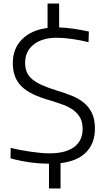

<svg xmlns="http://www.w3.org/2000/svg" viewBox="-20 -909 588 1078"><path d="M255 10Q202 10 145.5 2Q89 -6 39 -20L40 -79Q67 -72 96 -66.5Q125 -61 153.5 -57Q182 -53 208.5 -50.5Q235 -48 257 -48Q348 -48 396 -83.5Q444 -119 444 -185Q444 -222 430.5 -247Q417 -272 393 -290Q369 -308 336.5 -320Q304 -332 266 -344Q208 -360 167 -379.5Q126 -399 100.5 -424.5Q75 -450 63.5 -482Q52 -514 52 -556Q52 -637 104.5 -689Q157 -741 247 -752V-889H312V-755Q348 -754 390 -748Q432 -742 479 -732L477 -672Q430 -684 383 -690.5Q336 -697 298 -697Q217 -697 169 -659Q121 -621 121 -557Q121 -528 130 -505.5Q139 -483 160 -465Q181 -447 214 -432Q247 -417 295 -402Q342 -388 382 -372Q422 -356 451 -332Q480 -308 496.5 -273.5Q513 -239 513 -188Q513 -104 463.5 -54Q414 -4 320 7V149H255Z"/></svg>

Font: Plata Sans Light
Style: Regular
Weight: 300
Designer: Pablo Impallari, Andres Torresi, & Cristiano Sobral
Foundry: Pablo Impallari, Andres Torresi, & Cristiano Sobral
Version: Version 1.00;December 28, 2019;FontCreator 12.0.0.2547 64-bi